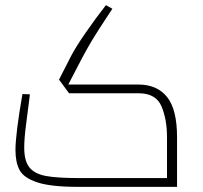

<svg xmlns="http://www.w3.org/2000/svg" viewBox="-20 -725 787 745"><path d="M667 -192V0H281Q177 0 124.5 -17.5Q72 -35 56 -65Q40 -95 40 -143Q40 -204 67 -360L96 -359L90 -311Q89 -302 81.5 -245Q74 -188 74 -152Q74 -100 94.5 -75Q115 -50 159 -42Q203 -34 290 -34H628V-193Q628 -261 607 -311.5Q586 -362 521 -363H248L209 -416L256 -508Q273 -541 312 -597.5Q351 -654 391 -705L416 -691Q355 -599 335 -565Q315 -531 297 -497L245 -397H517Q589 -397 628 -349Q667 -301 667 -192Z"/></svg>

Font: Cairo ExtraLight
Style: Regular
Weight: 250
Designer: Mohamed Gaber, the designers of Titillium
Foundry: Kief Type Foundry
Version: Version 2.009; ttfautohint (v1.5.33-1714) -l 8 -r 50 -G 200 